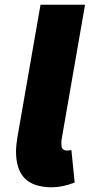

<svg xmlns="http://www.w3.org/2000/svg" viewBox="-20 -781 381 815"><path d="M48 -138Q48 -163 54 -199L152 -761H341L242 -192Q240 -181 240.5 -175.5Q241 -170 241 -165Q241 -152 248 -147Q255 -142 263 -142Q273 -142 283 -144L297 -6Q244 14 201 14Q123 14 85.5 -23.5Q48 -61 48 -138Z"/></svg>

Font: Nebula Sans Black
Style: Regular
Weight: 900
Italic angle: -9°
Designer: Paul D. Hunt for Adobe (as Source Sans)
Foundry: Nebula Entertainment & Broadcasting LLC
Version: Version 1.010